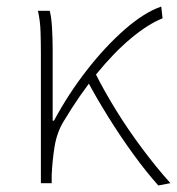

<svg xmlns="http://www.w3.org/2000/svg" viewBox="-20 -560 541 587"><path d="M105 0V-396Q105 -428 104 -462Q103 -496 96 -527H132Q137 -509 139 -475.5Q141 -442 141 -409V-191H145Q189 -273 245.5 -345.5Q302 -418 361.5 -470Q421 -522 473 -540L477 -504Q432 -486 380 -442.5Q328 -399 275.5 -334.5Q223 -270 174 -188Q154 -155 147 -112.5Q140 -70 138 -24V0ZM464 7Q428 -33 388 -88Q348 -143 311 -202.5Q274 -262 247 -313L273 -333Q299 -281 335.5 -222Q372 -163 415 -105.5Q458 -48 501 0Z"/></svg>

Font: Noto Sans SC Thin
Style: Regular
Weight: 100
Designer: Ryoko NISHIZUKA 西塚涼子 (kana, bopomofo & ideographs); Paul D. Hunt (Latin, Greek & Cyrillic); Sandoll Communications 산돌커뮤니
Foundry: Adobe
Version: Version 2.004-H2;hotconv 1.0.118;makeotfexe 2.5.65603